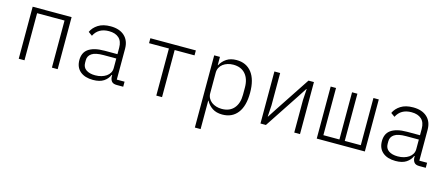

<svg xmlns="http://www.w3.org/2000/svg" viewBox="-47 -1084 4294 1839"><g transform="rotate(15 2100.0 -164.0)"><path d="M107 -516H493V0H436V-467H164V0H107Z M1079 0Q1044 0 1029 -17Q1014 -34 1012 -63V-81H1007Q990 -40 951 -14Q912 12 845 12Q764 12 717.5 -27.5Q671 -67 671 -139Q671 -173 682.5 -200.5Q694 -228 719.5 -247Q745 -266 785 -276.5Q825 -287 883 -287H1009V-350Q1009 -415 973.5 -447Q938 -479 875 -479Q769 -479 727 -394L688 -422Q708 -467 755.5 -497.5Q803 -528 878 -528Q966 -528 1016 -482.5Q1066 -437 1066 -356V-50H1143V0ZM854 -36Q887 -36 915 -44Q943 -52 964 -66.5Q985 -81 997 -102Q1009 -123 1009 -149V-244H883Q802 -244 766.5 -219.5Q731 -195 731 -153V-127Q731 -82 764.5 -59Q798 -36 854 -36Z M1471 -467H1274V-516H1725V-467H1528V0H1471Z M1907 -516H1964V-434H1967Q1989 -476 2028.5 -502Q2068 -528 2127 -528Q2224 -528 2278 -458.5Q2332 -389 2332 -258Q2332 -127 2278 -57.5Q2224 12 2127 12Q2068 12 2028.5 -14Q1989 -40 1967 -82H1964V200H1907ZM2108 -39Q2186 -39 2228.5 -88Q2271 -137 2271 -222V-294Q2271 -379 2228.5 -428Q2186 -477 2108 -477Q2079 -477 2053 -469Q2027 -461 2007 -446Q1987 -431 1975.5 -409Q1964 -387 1964 -360V-156Q1964 -129 1975.5 -107Q1987 -85 2007 -70Q2027 -55 2053 -47Q2079 -39 2108 -39Z M2504 -516H2561V-195L2554 -83H2557L2616 -174L2842 -516H2896V0H2839V-321L2846 -433H2843L2784 -342L2558 0H2504Z M3062 -516H3115V-48H3274V-516H3327V-48H3486V-516H3539V0H3062Z M4079 0Q4044 0 4029 -17Q4014 -34 4012 -63V-81H4007Q3990 -40 3951 -14Q3912 12 3845 12Q3764 12 3717.5 -27.5Q3671 -67 3671 -139Q3671 -173 3682.5 -200.5Q3694 -228 3719.5 -247Q3745 -266 3785 -276.5Q3825 -287 3883 -287H4009V-350Q4009 -415 3973.5 -447Q3938 -479 3875 -479Q3769 -479 3727 -394L3688 -422Q3708 -467 3755.5 -497.5Q3803 -528 3878 -528Q3966 -528 4016 -482.5Q4066 -437 4066 -356V-50H4143V0ZM3854 -36Q3887 -36 3915 -44Q3943 -52 3964 -66.5Q3985 -81 3997 -102Q4009 -123 4009 -149V-244H3883Q3802 -244 3766.5 -219.5Q3731 -195 3731 -153V-127Q3731 -82 3764.5 -59Q3798 -36 3854 -36Z"/></g></svg>

Font: IBM Plex Mono Light
Style: Regular
Weight: 300
Monospace: yes
Designer: Mike Abbink, Paul van der Laan, Pieter van Rosmalen
Foundry: Bold Monday
Version: Version 2.3